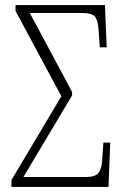

<svg xmlns="http://www.w3.org/2000/svg" viewBox="-20 -734 486 754"><path d="M25 0V-27L221 -356L41 -691V-714H392L399 -548H372L367 -617Q365 -651 354.5 -667Q344 -683 301 -683H97L263 -373V-359L72 -39H319Q355 -39 367 -55.5Q379 -72 381 -100L386 -174H413L406 0Z"/></svg>

Font: Noto Serif Condensed ExtraLight
Style: Regular
Weight: 200
Width: 3
Designer: Monotype Design Team
Foundry: Monotype Imaging Inc.
Version: Version 2.013; ttfautohint (v1.8.4.7-5d5b)